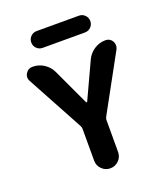

<svg xmlns="http://www.w3.org/2000/svg" viewBox="-164 -1062 1006 1155"><g transform="rotate(-20 339.0 -484.0)"><path d="M207 -840.8Q184.6 -840.8 168.9 -856.4Q153.3 -872.1 153.3 -894.5Q153.3 -917 168.9 -932.6Q184.6 -948.2 207 -948.2H477.5Q500 -948.2 515.6 -932.6Q531.2 -917 531.2 -894.5Q531.2 -872.1 515.6 -856.4Q500 -840.8 477.5 -840.8ZM339.8 -445.3Q340.8 -442.4 343.8 -442.4Q346.7 -442.4 347.7 -445.3L456.1 -678.7Q472.7 -712.9 505.4 -733.9Q538.1 -754.9 576.2 -754.9Q605.5 -754.9 620.1 -730.5Q627 -717.8 627 -705.1Q627 -693.4 621.1 -680.7L423.8 -320.3Q418.9 -311.5 418.9 -301.8V-97.7Q418.9 -65.4 396.5 -43Q374 -20.5 342.3 -20.5Q310.5 -20.5 288.1 -43Q265.6 -65.4 265.6 -97.7V-301.8Q265.6 -311.5 260.7 -320.3L65.4 -680.7Q58.6 -692.4 58.6 -704.1Q58.6 -717.8 66.4 -730.5Q81.1 -754.9 109.4 -754.9H110.4Q149.4 -754.9 182.1 -733.9Q214.8 -712.9 231.4 -677.7Z"/></g></svg>

Font: Gen Jyuu GothicX Bold
Style: Bold
Weight: 700
Designer: Ryoko NISHIZUKA (kana &amp; ideographs); Paul D. Hunt (Latin, Greek &amp; Cyrillic); Wenlong ZHANG (bopomofo); Sandoll C
Version: Version 1.058.20140828